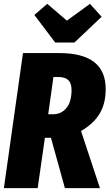

<svg xmlns="http://www.w3.org/2000/svg" viewBox="-21 -968 564 988"><path d="M361.8 -749H263.2L155.8 -891.1L222.2 -948.2L323.2 -861.8L441.9 -948.2L502 -881.8ZM522.9 -509.8Q522.9 -435.1 491.7 -383.1Q460.4 -331.1 396 -293.9L493.2 0H313L241.2 -258.8H210L172.9 0H-1L97.2 -694.8H285.2Q522.9 -694.8 522.9 -509.8ZM253.9 -571.8 227.1 -379.9H251Q285.2 -379.9 307.6 -398.9Q330.1 -418 338.6 -444.8Q347.2 -471.7 347.2 -504.9Q347.2 -540 330.3 -555.9Q313.5 -571.8 278.8 -571.8Z"/></svg>

Font: Fira Sans Compressed ExtraBold
Style: Italic
Weight: 800
Width: 3
Italic angle: -8°
Designer: Carrois Corporate & Edenspiekermann AG
Foundry: Carrois Corporate GbR & Edenspiekermann AG
Version: Version 4.203;PS 004.203;hotconv 1.0.88;makeotf.lib2.5.64775